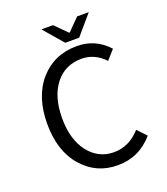

<svg xmlns="http://www.w3.org/2000/svg" viewBox="-149 -921 899 1036"><g transform="rotate(-20 300.0 -403.0)"><path d="M416 -817.9H482.9L387.2 -706.1H307.1L210.9 -817.9H277.8L345.2 -750H349.1ZM349.6 12.2Q227.1 12.7 146.5 -79.1Q65.9 -170.9 65.9 -327.1Q65.9 -483.4 147.5 -576.2Q229 -668 358.9 -668Q465.8 -668 538.1 -587.9L491.2 -535.2Q434.1 -595.2 358.9 -595.2Q263.7 -594.7 208 -523.4Q152.3 -452.1 151.9 -329.1Q151.9 -206.1 208 -133.8Q264.2 -61.5 352.5 -61Q440.9 -61 505.9 -133.8L554.2 -83Q472.2 12.2 349.6 12.2Z"/></g></svg>

Font: SourceCodePro-Regular
Style: Regular
Weight: 400
Monospace: yes
Designer: Paul D. Hunt
Foundry: Adobe Systems Incorporated
Version: Version 1.009;PS 1.000;hotconv 1.0.70;makeotf.lib2.5.5900